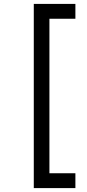

<svg xmlns="http://www.w3.org/2000/svg" viewBox="-20 -839 444 983"><path d="M153 -819H366V-743H233V48H366V124H153Z"/></svg>

Font: Application
Style: Regular
Weight: 400
Designer: Wei Huang
Foundry: Wei Huang
Version: Version 0.012